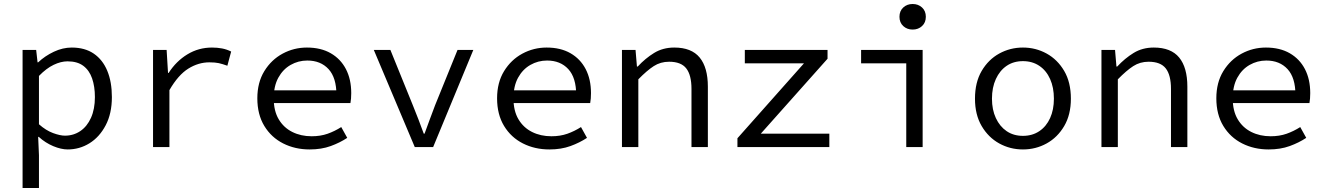

<svg xmlns="http://www.w3.org/2000/svg" viewBox="-20 -736 6640 961"><path d="M93 205V-486H161L168 -424H171Q205 -456 249.5 -477Q294 -498 339 -498Q405 -498 449.5 -467.5Q494 -437 517 -381.5Q540 -326 540 -250Q540 -168 509 -109Q478 -50 428 -19Q378 12 319 12Q286 12 246.5 -4.5Q207 -21 174 -51H171L175 41V205ZM305 -57Q348 -57 382 -80Q416 -103 435.5 -146.5Q455 -190 455 -250Q455 -303 441 -343.5Q427 -384 397 -406.5Q367 -429 318 -429Q285 -429 248.5 -411.5Q212 -394 175 -356V-114Q210 -83 245.5 -70Q281 -57 305 -57Z M746 0V-486H814L821 -371H824Q862 -430 918 -464Q974 -498 1041 -498Q1068 -498 1091.5 -493.5Q1115 -489 1137 -478L1118 -407Q1093 -416 1075 -420Q1057 -424 1028 -424Q973 -424 922.5 -392.5Q872 -361 828 -285V0Z M1530 12Q1457 12 1397.5 -18Q1338 -48 1303 -105.5Q1268 -163 1268 -244Q1268 -323 1303 -380Q1338 -437 1394.5 -467.5Q1451 -498 1516 -498Q1586 -498 1635.5 -469.5Q1685 -441 1711.5 -390Q1738 -339 1738 -270Q1738 -256 1737 -243Q1736 -230 1734 -220H1323V-284H1685L1664 -261Q1664 -347 1624.5 -390Q1585 -433 1518 -433Q1473 -433 1434.5 -411Q1396 -389 1373 -347Q1350 -305 1350 -244Q1350 -181 1375 -139Q1400 -97 1443 -75.5Q1486 -54 1540 -54Q1584 -54 1619.5 -66.5Q1655 -79 1688 -100L1718 -46Q1682 -22 1635.5 -5Q1589 12 1530 12Z M2056 0 1851 -486H1934L2046 -210Q2061 -174 2074.5 -138Q2088 -102 2101 -67H2105Q2118 -102 2131 -138Q2144 -174 2158 -210L2270 -486H2349L2148 0Z M2730 12Q2657 12 2597.5 -18Q2538 -48 2503 -105.5Q2468 -163 2468 -244Q2468 -323 2503 -380Q2538 -437 2594.5 -467.5Q2651 -498 2716 -498Q2786 -498 2835.5 -469.5Q2885 -441 2911.5 -390Q2938 -339 2938 -270Q2938 -256 2937 -243Q2936 -230 2934 -220H2523V-284H2885L2864 -261Q2864 -347 2824.5 -390Q2785 -433 2718 -433Q2673 -433 2634.5 -411Q2596 -389 2573 -347Q2550 -305 2550 -244Q2550 -181 2575 -139Q2600 -97 2643 -75.5Q2686 -54 2740 -54Q2784 -54 2819.5 -66.5Q2855 -79 2888 -100L2918 -46Q2882 -22 2835.5 -5Q2789 12 2730 12Z M3093 0V-486H3161L3168 -403H3172Q3210 -444 3254 -471Q3298 -498 3355 -498Q3441 -498 3482 -448Q3523 -398 3523 -302V0H3441V-291Q3441 -360 3415 -393.5Q3389 -427 3329 -427Q3286 -427 3252 -405Q3218 -383 3175 -339V0Z M3671 0V-44L4004 -419H3708V-486H4122V-442L3788 -67H4131V0Z M4516 0V-419H4290V-486H4598V0ZM4548 -588Q4520 -588 4501 -605.5Q4482 -623 4482 -652Q4482 -681 4501 -698.5Q4520 -716 4548 -716Q4576 -716 4595 -698.5Q4614 -681 4614 -652Q4614 -623 4595 -605.5Q4576 -588 4548 -588Z M5100 12Q5036 12 4981.5 -18Q4927 -48 4893.5 -105Q4860 -162 4860 -242Q4860 -324 4893.5 -381Q4927 -438 4981.5 -468Q5036 -498 5100 -498Q5164 -498 5218.5 -468Q5273 -438 5306.5 -381Q5340 -324 5340 -242Q5340 -162 5306.5 -105Q5273 -48 5218.5 -18Q5164 12 5100 12ZM5100 -56Q5147 -56 5182 -79.5Q5217 -103 5236 -145Q5255 -187 5255 -242Q5255 -298 5236 -340.5Q5217 -383 5182 -406.5Q5147 -430 5100 -430Q5053 -430 5018.5 -406.5Q4984 -383 4964.5 -340.5Q4945 -298 4945 -242Q4945 -187 4964.5 -145Q4984 -103 5018.5 -79.5Q5053 -56 5100 -56Z M5493 0V-486H5561L5568 -403H5572Q5610 -444 5654 -471Q5698 -498 5755 -498Q5841 -498 5882 -448Q5923 -398 5923 -302V0H5841V-291Q5841 -360 5815 -393.5Q5789 -427 5729 -427Q5686 -427 5652 -405Q5618 -383 5575 -339V0Z M6330 12Q6257 12 6197.5 -18Q6138 -48 6103 -105.5Q6068 -163 6068 -244Q6068 -323 6103 -380Q6138 -437 6194.5 -467.5Q6251 -498 6316 -498Q6386 -498 6435.5 -469.5Q6485 -441 6511.5 -390Q6538 -339 6538 -270Q6538 -256 6537 -243Q6536 -230 6534 -220H6123V-284H6485L6464 -261Q6464 -347 6424.5 -390Q6385 -433 6318 -433Q6273 -433 6234.5 -411Q6196 -389 6173 -347Q6150 -305 6150 -244Q6150 -181 6175 -139Q6200 -97 6243 -75.5Q6286 -54 6340 -54Q6384 -54 6419.5 -66.5Q6455 -79 6488 -100L6518 -46Q6482 -22 6435.5 -5Q6389 12 6330 12Z"/></svg>

Font: Source Code Pro
Style: Regular
Weight: 400
Monospace: yes
Designer: Paul D. Hunt, Teo Tuominen
Foundry: Adobe Systems Incorporated
Version: Version 1.018;hotconv 1.0.116;makeotfexe 2.5.65601